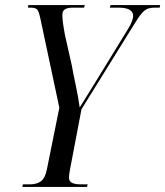

<svg xmlns="http://www.w3.org/2000/svg" viewBox="-20 -734 649 754"><path d="M68 0 70 -10H97Q124 -10 140.5 -22Q157 -34 164 -68L213 -311L139 -659Q133 -688 126.5 -696Q120 -704 100 -704H90L91 -714H313L310 -704H266Q247 -704 236 -698Q225 -692 225 -676Q225 -662 227 -646Q229 -630 235 -597L262 -477Q268 -443 277.5 -399Q287 -355 293 -312Q308 -336 325 -363.5Q342 -391 363 -425L482 -619Q493 -636 498 -650Q503 -664 503 -671Q503 -704 445 -704H411L414 -714H609L607 -704H586Q572 -704 560.5 -700Q549 -696 536.5 -681.5Q524 -667 506 -637L300 -305L255 -69Q251 -49 251 -37Q251 -21 263.5 -15.5Q276 -10 299 -10H324L322 0Z"/></svg>

Font: Noto Serif Display ExtraCondensed
Style: Italic
Weight: 400
Width: 2
Italic angle: -12°
Designer: Monotype Design Team
Foundry: Monotype Imaging Inc.
Version: Version 2.009